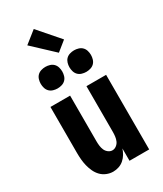

<svg xmlns="http://www.w3.org/2000/svg" viewBox="-240 -1064 981 1159"><g transform="rotate(-30 250.0 -485.0)"><path d="M190 8Q167 8 145 -1Q123 -10 107 -26.5Q91 -43 81 -64.5Q71 -86 65.5 -108.5Q60 -131 58 -154Q56 -177 56 -200V-520H193V-200Q193 -185 195 -169.5Q197 -154 203 -140Q209 -126 222 -116Q235 -106 250 -106Q265 -106 278 -116Q291 -126 297 -140Q303 -154 305 -169.5Q307 -185 307 -200V-520H444V0H307V-86Q301 -67 290.5 -49.5Q280 -32 264.5 -18.5Q249 -5 229.5 1.5Q210 8 190 8ZM350 -595Q335 -595 320 -599.5Q305 -604 294.5 -614.5Q284 -625 279.5 -640Q275 -655 275 -670Q275 -685 279.5 -700Q284 -715 294.5 -725.5Q305 -736 320 -740.5Q335 -745 350 -745Q365 -745 380 -740.5Q395 -736 405.5 -725.5Q416 -715 420.5 -700Q425 -685 425 -670Q425 -655 420.5 -640Q416 -625 405.5 -614.5Q395 -604 380 -599.5Q365 -595 350 -595ZM150 -595Q135 -595 120 -599.5Q105 -604 94.5 -614.5Q84 -625 79.5 -640Q75 -655 75 -670Q75 -685 79.5 -700Q84 -715 94.5 -725.5Q105 -736 120 -740.5Q135 -745 150 -745Q165 -745 180 -740.5Q195 -736 205.5 -725.5Q216 -715 220.5 -700Q225 -685 225 -670Q225 -655 220.5 -640Q216 -625 205.5 -614.5Q195 -604 180 -599.5Q165 -595 150 -595ZM264 -778 121 -912 204 -978 331 -832Z"/></g></svg>

Font: Iosevka Heavy
Style: Regular
Weight: 900
Monospace: yes
Designer: Belleve Invis
Foundry: Belleve Invis
Version: Version 32.5.0; ttfautohint (v1.8.4)